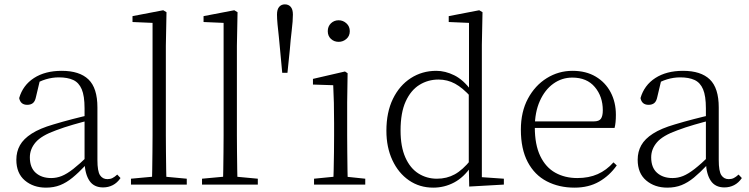

<svg xmlns="http://www.w3.org/2000/svg" viewBox="-20 -847 3437 881"><path d="M191 14Q133 14 94 -19Q55 -52 55 -114Q55 -151 71.5 -180.5Q88 -210 125.5 -234Q163 -258 225 -276Q268 -289 312.5 -300.5Q357 -312 397 -321V-297Q357 -287 315.5 -275Q274 -263 237 -249Q170 -225 143.5 -194Q117 -163 117 -125Q117 -78 144 -54Q171 -30 215 -30Q240 -30 263.5 -39.5Q287 -49 316.5 -72Q346 -95 386 -134L392 -89H373Q341 -55 313 -32Q285 -9 256 2.5Q227 14 191 14ZM453 13Q411 13 390.5 -17.5Q370 -48 368 -102V-106V-350Q368 -407 355 -437.5Q342 -468 316 -480Q290 -492 250 -492Q220 -492 190 -483Q160 -474 128 -454L164 -482L145 -402Q141 -382 131 -374Q121 -366 105 -366Q74 -366 68 -397Q85 -456 136 -489Q187 -522 263 -522Q345 -522 386 -482.5Q427 -443 427 -354V-113Q427 -61 439 -43Q451 -25 473 -25Q486 -25 496 -30Q506 -35 518 -46L533 -30Q518 -8 497.5 2.5Q477 13 453 13Z M581 0V-27L700 -38H719L837 -27V0ZM677 0Q678 -30 678.5 -69Q679 -108 679.5 -149.5Q680 -191 680 -226V-742L588 -746V-773L729 -800L744 -791L741 -637V-226Q741 -191 741.5 -149.5Q742 -108 742.5 -69Q743 -30 744 0Z M907 0V-27L1026 -38H1045L1163 -27V0ZM1003 0Q1004 -30 1004.5 -69Q1005 -108 1005.5 -149.5Q1006 -191 1006 -226V-742L914 -746V-773L1055 -800L1070 -791L1067 -637V-226Q1067 -191 1067.5 -149.5Q1068 -108 1068.5 -69Q1069 -30 1070 0Z M1287 -827Q1304 -827 1314 -815.5Q1324 -804 1324 -780Q1324 -752 1318.5 -706.5Q1313 -661 1310 -620L1299 -513H1275L1265 -620Q1263 -648 1259.5 -678Q1256 -708 1253.5 -735Q1251 -762 1251 -780Q1251 -804 1261 -815.5Q1271 -827 1287 -827Z M1421 0V-27L1532 -38H1551L1656 -27V0ZM1509 0Q1510 -24 1511 -64.5Q1512 -105 1512.5 -149Q1513 -193 1513 -226V-281Q1513 -332 1512 -375Q1511 -418 1509 -456L1416 -459V-485L1563 -519L1575 -511L1573 -377V-226Q1573 -193 1573.5 -149Q1574 -105 1574.5 -64.5Q1575 -24 1576 0ZM1534 -655Q1513 -655 1498.5 -668.5Q1484 -682 1484 -704Q1484 -726 1498.5 -740Q1513 -754 1534 -754Q1554 -754 1569.5 -740Q1585 -726 1585 -704Q1585 -682 1569.5 -668.5Q1554 -655 1534 -655Z M1968 14Q1905 14 1856.5 -19.5Q1808 -53 1780.5 -112Q1753 -171 1753 -247Q1753 -332 1783 -393.5Q1813 -455 1865 -488.5Q1917 -522 1982 -522Q2023 -522 2064.5 -501.5Q2106 -481 2143 -431H2153L2142 -401Q2103 -444 2068 -463Q2033 -482 1992 -482Q1944 -482 1904.5 -457.5Q1865 -433 1841.5 -381.5Q1818 -330 1818 -248Q1818 -174 1840 -124.5Q1862 -75 1900 -51Q1938 -27 1985 -27Q2030 -27 2066.5 -47Q2103 -67 2141 -114L2151 -83H2142Q2108 -33 2063.5 -9.5Q2019 14 1968 14ZM2133 9 2131 -92V-95V-420L2132 -429V-742L2039 -746V-773L2179 -800L2194 -791L2191 -641V-34L2292 -27V0Z M2616 14Q2545 14 2489 -15Q2433 -44 2401.5 -103.5Q2370 -163 2370 -252Q2370 -334 2402.5 -394.5Q2435 -455 2489 -488.5Q2543 -522 2607 -522Q2669 -522 2713.5 -495.5Q2758 -469 2782 -423.5Q2806 -378 2806 -320Q2806 -283 2800 -260H2400V-290H2705Q2729 -290 2737.5 -302.5Q2746 -315 2746 -341Q2746 -404 2709.5 -447.5Q2673 -491 2606 -491Q2558 -491 2519 -463Q2480 -435 2457 -383.5Q2434 -332 2434 -263Q2434 -183 2459 -131Q2484 -79 2528 -54.5Q2572 -30 2629 -30Q2682 -30 2722.5 -48Q2763 -66 2795 -102L2810 -88Q2777 -41 2729 -13.5Q2681 14 2616 14Z M3042 14Q2984 14 2945 -19Q2906 -52 2906 -114Q2906 -151 2922.5 -180.5Q2939 -210 2976.5 -234Q3014 -258 3076 -276Q3119 -289 3163.5 -300.5Q3208 -312 3248 -321V-297Q3208 -287 3166.5 -275Q3125 -263 3088 -249Q3021 -225 2994.5 -194Q2968 -163 2968 -125Q2968 -78 2995 -54Q3022 -30 3066 -30Q3091 -30 3114.5 -39.5Q3138 -49 3167.5 -72Q3197 -95 3237 -134L3243 -89H3224Q3192 -55 3164 -32Q3136 -9 3107 2.5Q3078 14 3042 14ZM3304 13Q3262 13 3241.5 -17.5Q3221 -48 3219 -102V-106V-350Q3219 -407 3206 -437.5Q3193 -468 3167 -480Q3141 -492 3101 -492Q3071 -492 3041 -483Q3011 -474 2979 -454L3015 -482L2996 -402Q2992 -382 2982 -374Q2972 -366 2956 -366Q2925 -366 2919 -397Q2936 -456 2987 -489Q3038 -522 3114 -522Q3196 -522 3237 -482.5Q3278 -443 3278 -354V-113Q3278 -61 3290 -43Q3302 -25 3324 -25Q3337 -25 3347 -30Q3357 -35 3369 -46L3384 -30Q3369 -8 3348.5 2.5Q3328 13 3304 13Z"/></svg>

Font: Early Summer Mincho VF
Style: Regular
Weight: 250
Designer: GuiWonder
Version: Version 1.002